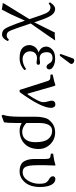

<svg xmlns="http://www.w3.org/2000/svg" viewBox="714 -1434 958 2425"><g transform="rotate(90 1192.5 -221.0)"><path d="M173.8 -254.9Q149.9 -325.7 128.4 -352.8Q106.9 -379.9 71.8 -379.9Q47.9 -379.9 25.9 -357.9Q11.7 -361.8 9.8 -376Q24.9 -397 34.4 -408Q43.9 -418.9 60.1 -429Q76.2 -439 90.8 -439Q137.7 -439 169.4 -395.5Q201.2 -352.1 231.9 -261.2L261.2 -174.8L391.1 -436Q411.1 -433.1 418 -433.1L490.2 -439L417 -332L275.9 -129.9L336.9 48.8Q365.7 132.8 381.8 152.8Q397.9 172.9 429.2 172.9Q455.1 172.9 478 146Q494.1 147 497.1 162.1Q481.9 194.3 464.8 210Q441.9 231.9 415 231.9Q368.2 231.9 343.5 196Q318.8 160.2 278.8 50.8L240.2 -57.1L157.2 126L100.1 234.9L45.9 225.1L20 224.1L22.9 208L221.2 -113.8Z M745.1 -680.2Q761.2 -680.2 774.2 -669.7Q787.1 -659.2 787.1 -645Q787.1 -633.8 780.8 -627L689 -504.9Q683.1 -497.1 676.8 -497.1Q662.6 -497.1 663.1 -509.8Q663.1 -513.7 665 -520L716.8 -663.1Q723.1 -680.2 745.1 -680.2ZM627.9 -121.1Q627.9 -81.1 656 -54.4Q684.1 -27.8 725.1 -27.8Q787.1 -27.8 849.1 -70.8Q863.3 -65.9 863.8 -49.8Q799.8 10.3 713.9 9.8Q624 9.8 586.4 -25.6Q548.8 -61 548.8 -112.8Q548.8 -147 569.8 -179.4Q590.8 -211.9 639.6 -229V-231Q567.9 -260.7 567.9 -327.1Q567.9 -366.2 605 -402.6Q642.1 -439 720.7 -439Q776.9 -439 816.4 -417Q856 -395 856 -367.2Q856 -347.2 845.9 -338.6Q835.9 -330.1 823.7 -330.1Q800.8 -330.1 781.7 -362.8Q760.7 -405.8 714.8 -405.8Q638.7 -405.8 638.7 -334Q638.7 -243.2 717.8 -243.2L741.7 -245.6Q765.6 -248 769 -248Q797.9 -248 797.9 -227.1Q797.9 -204.1 768.1 -204.1Q764.2 -204.1 742.9 -207Q721.7 -210 716.8 -210Q674.8 -210 651.4 -186.5Q627.9 -163.1 627.9 -121.1Z M1003.9 -340.8Q997.1 -361.8 988 -369.4Q979 -377 960.9 -377.9L923.8 -379.9Q918 -393.1 920.9 -407.2Q1027.8 -431.2 1052.7 -441.9Q1060.5 -441.9 1064.9 -429.2L1160.6 -98.1Q1165.5 -81.5 1173.8 -94.2Q1270 -238.3 1270 -286.1Q1270 -321.3 1260.5 -349.1Q1251 -377 1251 -400.9Q1251 -416 1263.9 -429Q1276.9 -441.9 1297.9 -441.9Q1318.8 -441.9 1330.3 -426Q1341.8 -410.2 1341.8 -387.2Q1341.8 -265.1 1144 7.8Q1130.9 13.7 1114.7 7.8Z M1524.4 207 1440.4 237.8 1429.7 220.2Q1453.6 157.2 1453.6 9.8V-184.1Q1453.6 -248 1464.1 -291.5Q1474.6 -335 1485.1 -350.1Q1495.6 -365.2 1513.7 -382.8Q1568.8 -439 1651.4 -439Q1740.2 -439 1800.8 -377.9Q1861.3 -316.9 1861.3 -231Q1861.3 -119.1 1796.9 -54.7Q1732.4 9.8 1629.4 9.8Q1576.2 9.8 1532.7 -17.1V61Q1532.2 167 1524.4 207ZM1775.4 -189Q1775.4 -300.8 1735.8 -350.8Q1696.3 -400.9 1631.3 -400.9Q1532.2 -400.9 1532.7 -228V-75.2Q1586.9 -23.4 1643.6 -22.9Q1706.5 -22.9 1741 -65.9Q1775.4 -108.9 1775.4 -189Z M2066.4 -321.3V-203.1Q2066.4 -116.2 2084 -72.5Q2101.6 -28.8 2153.3 -28.8Q2218.3 -28.8 2259.3 -93.5Q2300.3 -158.2 2300.3 -236.8Q2300.3 -271 2295.9 -294.4Q2291.5 -317.9 2280 -331.5Q2268.6 -345.2 2262 -350.1Q2255.4 -355 2239.7 -363.8Q2205.6 -382.8 2205.6 -412.1Q2205.6 -424.3 2216.1 -433.1Q2226.6 -441.9 2239.7 -441.9Q2286.6 -441.9 2314 -390.4Q2341.3 -338.9 2341.3 -249Q2341.3 -126 2283 -58.1Q2224.6 9.8 2144.5 9.8Q2096.7 9.8 2064.2 -5.1Q2031.7 -20 2015.6 -49.1Q1999.5 -78.1 1993.4 -110.6Q1987.3 -143.1 1987.3 -187V-316.9Q1987.3 -358.9 1975.8 -369.9Q1964.4 -380.9 1922.4 -384.8Q1916.5 -401.9 1920.4 -413.1Q2013.2 -425.3 2057.6 -441.9Q2070.8 -441.9 2070.3 -435.1Q2066.4 -371.1 2066.4 -321.3Z"/></g></svg>

Font: Linux Libertine
Style: Regular
Weight: 400
Designer: Philipp H. Poll
Foundry: Philipp H. Poll
Version: Version 5.3.0 ; ttfautohint (v0.9)